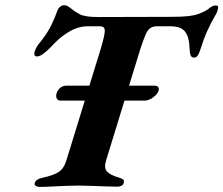

<svg xmlns="http://www.w3.org/2000/svg" viewBox="-20 -714 857 737"><path d="M211.7 -327.9Q201.9 -327.9 197.9 -336Q193.8 -344.1 197.1 -355.5Q201.2 -368.9 211.5 -377.1Q221.8 -385.2 234.3 -385.2H573.6Q582.5 -385.2 586.7 -380.3Q590.9 -375.3 589.3 -368Q586 -353.6 568.6 -340.7Q551.1 -327.9 535.7 -327.9ZM130.6 3.4Q123.5 3.4 117.5 -0.4Q111.5 -4.1 113.2 -10.9Q115.6 -19.6 124 -24.6Q132.3 -29.7 143.6 -31.8Q183.9 -40.5 204.3 -53.2Q224.7 -66 234.7 -97.9L365.7 -523.4Q383 -581 382.2 -597.1Q381.4 -613.2 364.3 -613.2H317.4Q281.5 -613.2 248.5 -594.1Q215.4 -575 190.9 -549.7Q183.5 -542.2 171.1 -529.4Q158.7 -516.7 145.6 -507.1Q132.5 -497.4 122.4 -497.4Q114 -497.4 112.7 -502.4Q111.4 -507.4 112.3 -514.5Q113.9 -519.8 117.5 -527.4Q121.2 -535 126.4 -542.3Q155.2 -577 170.6 -605.5Q186 -633.9 198.7 -669Q203.2 -681.7 210.3 -687.8Q217.4 -693.9 226.4 -693.9Q236.1 -693.9 247.3 -685.5Q258.4 -677 267.3 -670.4Q276.1 -664.9 284.9 -659.9Q293.8 -654.8 311.3 -651.7Q328.7 -648.6 362.2 -648.6L638.8 -649.4Q680.5 -649.4 703.4 -652.2Q726.2 -655 736.9 -658.8Q747.6 -662.7 752.3 -664.8Q771.2 -672.3 783.8 -682.7Q796.4 -693.1 807.8 -693.1Q821.1 -693.1 816.2 -678Q815.3 -673.4 813.1 -667.9Q810.8 -662.3 807.8 -657.3Q789.7 -626.8 775.4 -594.8Q761.1 -562.7 749.8 -525.8Q744.7 -509.6 739.3 -501.2Q733.8 -492.9 724.9 -492.9Q715.4 -492.9 711.9 -501.4Q708.4 -510 707.6 -529Q706.8 -570.1 691.1 -591.6Q675.3 -613.2 633.2 -613.2H583.3Q567.8 -613.2 557.3 -606.4Q546.7 -599.5 538.4 -580.2Q530.1 -560.9 518.2 -524.5L387.4 -98.7Q378.2 -69.3 390.5 -55.7Q402.8 -42.1 438.2 -31.8Q447.5 -28.8 452.5 -25Q457.5 -21.2 455 -11.7Q453.4 -4.9 446.4 -1.2Q439.5 2.5 430.8 2.5Q409 2.5 381.6 1.4Q354.1 0.4 327.7 -0.6Q301.3 -1.6 281.1 -1.6Q260.6 -1.6 234 -0.6Q207.4 0.4 180.2 1.9Q153.1 3.4 130.6 3.4Z"/></svg>

Font: EB Garamond
Style: Italic
Weight: 400
Italic angle: -17.2°
Designer: Georg Duffner and Octavio Pardo
Foundry: Georg Duffner
Version: Version 1.001